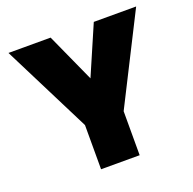

<svg xmlns="http://www.w3.org/2000/svg" viewBox="-117 -768 890 886"><g transform="rotate(-20 328.0 -325.0)"><path d="M232.5 -217 14.5 -650.5H221.5L330 -411L433.5 -650.5H641.5L422 -216V0H232.5Z"/></g></svg>

Font: Overused Grotesk Black
Style: Regular
Weight: 900
Version: Version 0.004